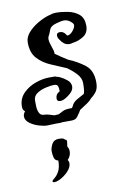

<svg xmlns="http://www.w3.org/2000/svg" viewBox="-76 -371 428 659"><g transform="rotate(-10 138.5 -41.0)"><path d="M69 49Q57 49 39.5 43.5Q22 38 9 28Q-4 18 -4 5Q-4 -4 3 -12Q-5 -18 -5 -29Q-5 -57 13 -75.5Q31 -94 56.5 -103Q82 -112 103 -112H117Q120 -112 123 -112Q126 -112 130 -110Q139 -108 142 -106Q155 -100 166 -90.5Q177 -81 177 -68Q177 -54 161 -41.5Q145 -29 136 -27Q133 -26 128 -26Q117 -26 117 -36Q117 -51 130 -58L132 -59Q132 -78 126 -82Q120 -84 117 -84Q106 -84 88 -80Q70 -76 56.5 -67Q43 -58 43 -42Q43 -34 43.5 -21Q44 -8 49 1.5Q54 11 66 11Q75 11 83.5 14Q92 17 100 19L115 18Q121 15 130.5 10Q140 5 157 5H163Q164 3 166 1Q172 -14 186 -21.5Q200 -29 212 -36Q216 -45 216 -73Q216 -90 202.5 -105Q189 -120 170 -133Q144 -144 117 -155.5Q90 -167 71.5 -187Q53 -207 53 -243Q53 -261 66.5 -276.5Q80 -292 99 -303.5Q118 -315 136.5 -321Q155 -327 165 -327Q185 -327 207.5 -322.5Q230 -318 245.5 -305Q261 -292 261 -265Q261 -240 242.5 -228.5Q224 -217 205 -215Q202 -214 199 -213.5Q196 -213 193 -213Q183 -213 175.5 -218.5Q168 -224 163 -232L161 -235Q156 -241 156 -249Q156 -259 168 -259Q173 -259 178 -256.5Q183 -254 187 -248L189 -245Q189 -245 189 -244.5Q189 -244 190 -244L191 -243Q195 -243 197 -244Q205 -247 212.5 -257Q220 -267 220 -275Q220 -280 210 -288Q200 -296 188 -296Q179 -296 160 -290.5Q141 -285 137 -274Q134 -266 131.5 -260Q129 -254 126 -249Q126 -248 125.5 -246Q125 -244 125 -242Q125 -233 128.5 -223.5Q132 -214 136 -200Q137 -196 137 -193.5Q137 -191 137 -189Q147 -182 158 -174.5Q169 -167 179 -161Q211 -148 236 -128.5Q261 -109 261 -68Q261 -47 253 -36Q245 -25 234 -17Q228 -9 217.5 -2Q207 5 190 16Q187 21 185 24.5Q183 28 181 30Q177 37 171.5 42Q166 47 152 47H122Q119 48 116 48Q113 48 110 48H100Q93 48 85 48.5Q77 49 69 49ZM61 245Q54 245 54 241Q54 238 63 231Q73 223 79.5 209.5Q86 196 86 174Q75 172 72 161.5Q69 151 69 138Q69 128 76 114.5Q83 101 100 101Q108 101 113 102Q118 103 122 108Q127 108 127 115Q127 119 126 123.5Q125 128 125 133Q130 140 130 149Q130 166 118 178Q122 183 122 190Q122 204 108 218.5Q94 233 76 241Q67 245 61 245Z"/></g></svg>

Font: RU Serius
Style: Regular
Weight: 400
Designer: Robert E. Leuschke
Foundry: Robert E. Leuschke
Version: Version 1.011; ttfautohint (v1.8.3)